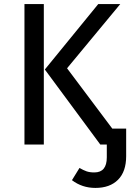

<svg xmlns="http://www.w3.org/2000/svg" viewBox="-20 -709 649 942"><path d="M100 -689H195V0H100ZM599 -78V57Q599 133 559 173Q519 213 448 213Q383 213 333 175L370 115Q389 126 404.5 131.5Q420 137 443 137Q504 137 504 63V0H472L200 -368L462 -689H570L309 -374L531 -78Z"/></svg>

Font: FiraGO
Style: Regular
Weight: 400
Designer: bBox Type
Foundry: bBox Type GmbH
Version: Version 1.001;April 20, 2020;FontCreator 12.0.0.2555 64-bit